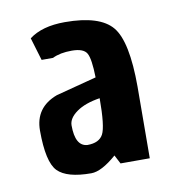

<svg xmlns="http://www.w3.org/2000/svg" viewBox="-55 -802 455 498"><g transform="rotate(-10 172.5 -553.0)"><path d="M101 -666H71L53 -726Q87 -752 147 -752Q239 -752 271.5 -713Q304 -674 304 -554L303 -366H226L214 -389Q174 -354 147 -354Q83 -354 59 -378.5Q35 -403 35 -486Q35 -547 94 -569L201 -597Q200 -646 191.5 -661Q183 -676 152 -676Q121 -676 101 -666ZM118 -485Q118 -430 150 -428Q181 -428 191.5 -448Q202 -468 202 -542Q163 -536 140.5 -520Q118 -504 118 -485Z"/></g></svg>

Font: Chau Philomene One
Style: Regular
Weight: 400
Designer: Vicente Lamonaca
Foundry: TipoType
Version: Version 1.002